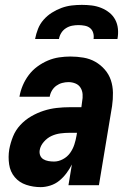

<svg xmlns="http://www.w3.org/2000/svg" viewBox="-20 -760 540 788"><path d="M147 8Q116 8 87.5 -1.5Q59 -11 40.5 -33Q22 -55 17.5 -85.5Q13 -116 18 -147Q23 -174 33.5 -200Q44 -226 63.5 -247Q83 -268 108 -282.5Q133 -297 159.5 -305.5Q186 -314 213 -317Q240 -320 266 -320H314L317 -343Q320 -358 319 -373Q318 -388 310.5 -400Q303 -412 289.5 -417.5Q276 -423 261 -423Q248 -423 235 -419.5Q222 -416 211 -408Q200 -400 193 -388Q186 -376 184 -363H60V-364Q64 -387 73.5 -409.5Q83 -432 98 -452Q113 -472 133.5 -487Q154 -502 176.5 -511.5Q199 -521 222.5 -524.5Q246 -528 269 -528Q296 -528 322.5 -523.5Q349 -519 371 -506.5Q393 -494 410 -474.5Q427 -455 435 -431Q443 -407 443.5 -380Q444 -353 440 -325L386 0H261L275 -85Q266 -67 253 -49.5Q240 -32 223.5 -18.5Q207 -5 186.5 1.5Q166 8 147 8ZM202 -97Q220 -97 238 -106.5Q256 -116 267.5 -132Q279 -148 285 -166.5Q291 -185 294 -203L296 -215H266Q247 -215 228 -212.5Q209 -210 191.5 -202Q174 -194 160 -178Q146 -162 143 -144Q141 -132 145 -122Q149 -112 158 -106.5Q167 -101 178.5 -99Q190 -97 202 -97ZM124 -600Q128 -621 136 -641.5Q144 -662 159 -679Q174 -696 193 -708Q212 -720 232.5 -727.5Q253 -735 274 -737.5Q295 -740 316 -740Q337 -740 357 -737.5Q377 -735 395.5 -727.5Q414 -720 429 -708Q444 -696 453 -679Q462 -662 464 -641.5Q466 -621 462 -600H364Q366 -613 362.5 -625Q359 -637 350 -644.5Q341 -652 328 -654.5Q315 -657 302 -657Q289 -657 276 -654.5Q263 -652 251 -644.5Q239 -637 231.5 -625Q224 -613 222 -600Z"/></svg>

Font: Iosevka Term Curly XBd Obl
Style: Regular
Weight: 800
Italic angle: -9°
Designer: Belleve Invis
Foundry: Belleve Invis
Version: Version 32.3.0